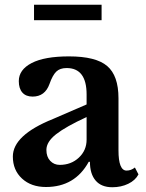

<svg xmlns="http://www.w3.org/2000/svg" viewBox="-20 -777 614 807"><path d="M344 -190V-285Q257 -245 216 -213Q175 -181 175 -147Q175 -118 191 -101Q207 -84 231 -84Q279 -84 311.5 -114.5Q344 -145 344 -190ZM203 -277 344 -338V-380Q344 -491 260 -491Q232 -491 216.5 -476Q201 -461 188 -424Q169 -371 117 -371Q89 -371 74 -388Q59 -405 59 -436Q59 -484 113 -512Q167 -540 270 -540Q383 -540 430.5 -499.5Q478 -459 478 -364V-145Q478 -60 512 -60Q531 -60 547 -73L562 -44Q549 -19 519 -4.5Q489 10 452 10Q406 10 382 -18Q358 -46 358 -97H353Q295 9 173 9Q111 9 72.5 -26.5Q34 -62 34 -119Q34 -209 203 -277ZM407 -692H123V-757H407Z"/></svg>

Font: Libre Baskerville
Style: Bold
Weight: 700
Designer: Pablo Impallari, Rodrigo Fuenzalida
Foundry: Pablo Impallari, Rodrigo Fuenzalida
Version: Version 1.000